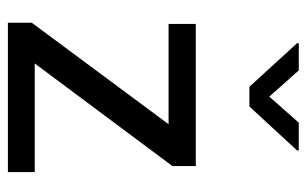

<svg xmlns="http://www.w3.org/2000/svg" viewBox="-165 -611 776 486"><g transform="rotate(90 223.0 -368.0)"><path d="M415.5 -67.9V0H37.6V-60.5L294.4 -406.7H40.5V-475.6H400.4V-416.5L140.6 -67.9ZM360.8 -736.3V-731.9L249.5 -611.3H199.7L89.4 -731.9V-736.3H158.2L224.6 -661.6L290.5 -736.3Z"/></g></svg>

Font: Yantramanav
Style: Regular
Weight: 400
Version: Version 1.001;PS 1.0;hotconv 1.0.72;makeotf.lib2.5.5900; ttf